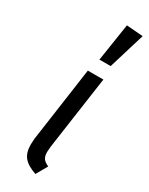

<svg xmlns="http://www.w3.org/2000/svg" viewBox="-211 -838 692 889"><g transform="rotate(30 134.5 -394.0)"><path d="M156 -134Q154 -112 154 -106Q154 -83 162.5 -71Q171 -59 192 -50L158 10Q111 -6 91 -30.5Q71 -55 71 -98Q71 -107 73 -131L129 -526H212ZM269 -791 210 -597H150L181 -798Z"/></g></svg>

Font: Fira Sans Book
Style: Italic
Weight: 350
Italic angle: -8°
Designer: bBox Type GmbH & Carrois Corporate GbR & Edenspiekermann AG
Foundry: bBox Type GmbH & Carrois Corporate GbR & Edenspiekermann AG
Version: Version 4.301